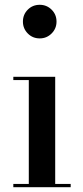

<svg xmlns="http://www.w3.org/2000/svg" viewBox="-20 -780 347 800"><path d="M75.5 -690Q75.5 -719.5 95.8 -739.8Q116 -760 145.5 -760Q174.5 -760 195 -739.8Q215.5 -719.5 215.5 -690Q215.5 -661 195 -640.5Q174.5 -620 145.5 -620Q116 -620 95.8 -640.5Q75.5 -661 75.5 -690ZM35.5 -13.5H100V-446.5H35.5V-460H210V-13.5H274.5V0H35.5Z"/></svg>

Font: Bodoni* 16 Medium
Style: Regular
Weight: 500
Version: Version 2.2